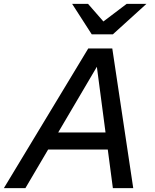

<svg xmlns="http://www.w3.org/2000/svg" viewBox="-47 -970 798 990"><path d="M-27 0 408 -720H508L84 0ZM535 0 440 -720H532L640 0ZM176 -287H561L541 -199H156ZM426 -793 325 -950H407L524 -816H429L606 -950H708L535 -793Z"/></svg>

Font: Instrument Sans Medium
Style: Italic
Weight: 500
Italic angle: -13°
Designer: Rodrigo Fuenzalida
Foundry: fragTYPE
Version: Version 1.000;gftools[0.9.28]